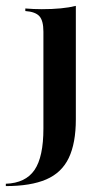

<svg xmlns="http://www.w3.org/2000/svg" viewBox="-70 -446 343 659"><path d="M-50 192.7V184.7Q17.7 182.3 48.4 137.5Q79 92.7 79 -4.8V-337.1Q79 -375 65.3 -390.3Q51.6 -405.6 16.9 -408.1V-416.9Q45.2 -414.5 73.4 -414.5Q145.2 -414.5 190.3 -425.8V-36.3Q190.3 45.2 166.1 96Q141.9 146.8 88.7 169.8Q35.5 192.7 -50 192.7Z"/></svg>

Font: Playfair 144pt
Style: Bold
Weight: 700
Version: Version 2.001;gftools[0.9.30]